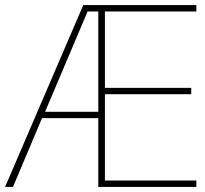

<svg xmlns="http://www.w3.org/2000/svg" viewBox="-21 -734 804 754"><path d="M750 0V-25H391V-364H730V-389H391V-689H750V-714H306L-1 0H30L144 -270H365V0ZM156 -295 323 -689H365V-295Z"/></svg>

Font: Noto Sans Lao Thin
Style: Regular
Weight: 100
Designer: Monotype Design Team
Foundry: Monotype Imaging Inc.
Version: Version 2.003